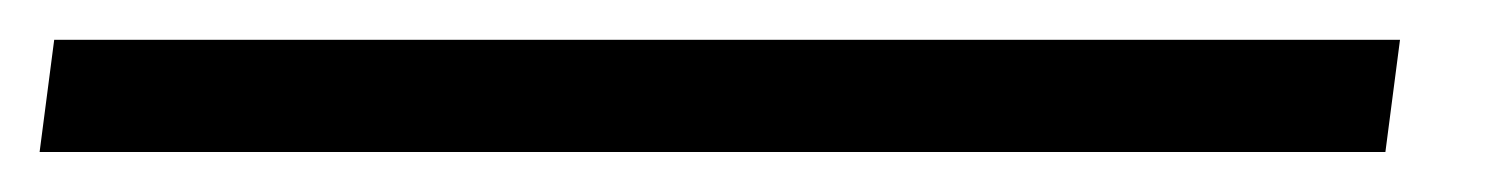

<svg xmlns="http://www.w3.org/2000/svg" viewBox="-74 89 746 96"><path d="M-46.9 108.9H626L618.7 165H-54.2Z"/></svg>

Font: HaufeMerriweatherSansLt
Style: Italic
Weight: 300
Designer: Eben Sorkin ( eben@eyebytes.com )
Foundry: Eben Sorkin
Version: Version 1.56